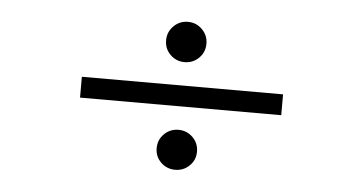

<svg xmlns="http://www.w3.org/2000/svg" viewBox="-39 -585 1078 570"><g transform="rotate(5 500.0 -300.5)"><path d="M560.1 -460.9Q560.1 -435.5 542.5 -418.2Q524.9 -400.9 500 -400.9Q475.1 -400.9 457.5 -418.2Q439.9 -435.5 439.9 -460.9Q439.9 -485.8 457.5 -503.4Q475.1 -521 500 -521Q524.9 -521 542.5 -503.4Q560.1 -485.8 560.1 -460.9ZM799.8 -269H200.2V-331.1H799.8ZM560.1 -139.2Q560.1 -114.3 542.5 -97.2Q524.9 -80.1 500 -80.1Q475.1 -80.1 457.5 -97.2Q439.9 -114.3 439.9 -139.2Q439.9 -164.6 457.5 -181.9Q475.1 -199.2 500 -199.2Q524.9 -199.2 542.5 -181.9Q560.1 -164.6 560.1 -139.2Z"/></g></svg>

Font: Eeyek
Style: Regular
Weight: 400
Designer: Pravabati Chingangbam and Tabish
Foundry: SIL International
Version: Version 2.000